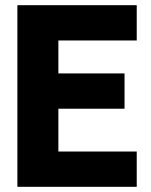

<svg xmlns="http://www.w3.org/2000/svg" viewBox="-20 -720 581 740"><path d="M47 0V-700H507V-564H205V-437H460V-301H205V-136H507V0Z"/></svg>

Font: Rethink Sans ExtraBold
Style: Regular
Weight: 800
Designer: The Rethink Sans project authors (Hans Thiessen). DM Sans designed by Colophon Foundry.
Foundry: Rethink Communications LLC
Version: Version 1.001